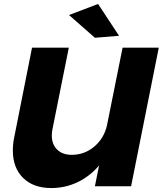

<svg xmlns="http://www.w3.org/2000/svg" viewBox="-20 -942 823 971"><path d="M476 -922 582 -761 460 -751 329 -866ZM45 -181Q45 -216 52 -248L142 -701H328L246 -292Q242 -276 242 -257Q242 -212 269 -185.5Q296 -159 343 -159Q407 -159 456.5 -200.5Q506 -242 521 -308L600 -701H783L643 0H460L481 -105Q434 -50 372 -20.5Q310 9 239 9Q149 9 97 -42Q45 -93 45 -181Z"/></svg>

Font: TypoPRO Montserrat Alternates
Style: Bold Italic
Weight: 700
Italic angle: -11.3°
Designer: Julieta Ulanovsky
Foundry: Julieta Ulanovsky
Version: Version 6.001